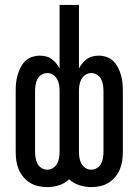

<svg xmlns="http://www.w3.org/2000/svg" viewBox="-20 -755 565 783"><path d="M173 8Q155 8 136.5 4Q118 0 102.5 -9.5Q87 -19 75 -33.5Q63 -48 56 -65Q49 -82 46.5 -100Q44 -118 44 -137V-383Q44 -400 45.5 -416.5Q47 -433 51.5 -448.5Q56 -464 63.5 -479Q71 -494 82.5 -505.5Q94 -517 110 -522.5Q126 -528 142 -528Q155 -528 167.5 -525Q180 -522 190.5 -514.5Q201 -507 209 -497Q217 -487 223 -476V-735H302V-476Q308 -487 316 -497Q324 -507 334.5 -514.5Q345 -522 357.5 -525Q370 -528 383 -528Q399 -528 415 -522.5Q431 -517 442.5 -505.5Q454 -494 461.5 -479Q469 -464 473.5 -448.5Q478 -433 479.5 -416.5Q481 -400 481 -383V-137Q481 -118 478.5 -100Q476 -82 469 -65Q462 -48 450 -33.5Q438 -19 422.5 -9.5Q407 0 388.5 4Q370 8 352 8Q328 8 304 0.5Q280 -7 262 -24Q245 -7 221 0.5Q197 8 173 8ZM352 -63Q365 -63 376 -70Q387 -77 392.5 -88Q398 -99 400 -111.5Q402 -124 402 -137V-383Q402 -396 400 -408.5Q398 -421 392.5 -432Q387 -443 376 -450Q365 -457 352 -457Q339 -457 328.5 -450Q318 -443 312 -432Q306 -421 304 -408.5Q302 -396 302 -384V-137Q302 -124 304 -111.5Q306 -99 312 -88Q318 -77 328.5 -70Q339 -63 352 -63ZM173 -63Q186 -63 196.5 -70Q207 -77 213 -88Q219 -99 221 -111.5Q223 -124 223 -137V-383Q223 -396 221 -408.5Q219 -421 213 -432Q207 -443 196.5 -450Q186 -457 173 -457Q160 -457 149 -450Q138 -443 132.5 -432Q127 -421 125 -408.5Q123 -396 123 -383V-137Q123 -124 125 -111.5Q127 -99 132.5 -88Q138 -77 149 -70Q160 -63 173 -63Z"/></svg>

Font: Iosevka Pride
Style: Regular
Weight: 400
Monospace: yes
Designer: Belleve Invis
Foundry: Belleve Invis
Version: Version 30.3.1; ttfautohint (v1.8.4)